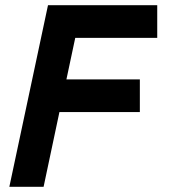

<svg xmlns="http://www.w3.org/2000/svg" viewBox="-20 -720 652 740"><path d="M165 -700H586V-574H270L236 -414H519V-288H209L148 0H16Z"/></svg>

Font: Space Mono
Style: Bold Italic
Weight: 700
Italic angle: -12°
Monospace: yes
Designer: Colophon Foundry / Benjamin Critton
Foundry: Colophon Foundry
Version: Version 1.000;PS 1.000;hotconv 1.0.81;makeotf.lib2.5.63406